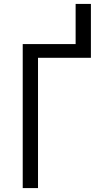

<svg xmlns="http://www.w3.org/2000/svg" viewBox="-20 -960 540 980"><path d="M96 0V-735H366V-940H444V-665H174V0Z"/></svg>

Font: Zed Sans
Style: Regular
Weight: 400
Designer: Belleve Invis
Foundry: Belleve Invis
Version: Version 1.0.0; ttfautohint (v1.8.4)